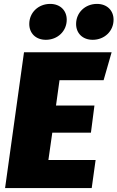

<svg xmlns="http://www.w3.org/2000/svg" viewBox="-20 -964 602 984"><path d="M215 -760C275 -760 322 -804 322 -863C322 -910 289 -944 237 -944C177 -944 130 -900 130 -841C130 -794 163 -760 215 -760ZM455 -760C515 -760 562 -804 562 -863C562 -910 529 -944 477 -944C417 -944 370 -900 370 -841C370 -794 403 -760 455 -760ZM552 -696H103L6 0H450L470 -144H228L248 -284H446L464 -423H267L285 -553H511Z"/></svg>

Font: Fira Sans Heavy
Style: Italic
Weight: 900
Italic angle: -8°
Designer: bBox Type GmbH & Carrois Corporate GbR & Edenspiekermann AG
Foundry: bBox Type GmbH & Carrois Corporate GbR & Edenspiekermann AG
Version: Version 4.301;PS 004.301;hotconv 1.0.88;makeotf.lib2.5.64775